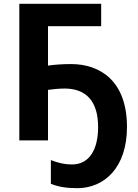

<svg xmlns="http://www.w3.org/2000/svg" viewBox="-20 -734 723 1004"><path d="M318 -271C429 -271 493 -206 493 -70C493 47 448 126 356 126C318 126 284 118 246 103V227C284 243 329 250 384 250C525 250 644 143 644 -70C644 -312 502 -399 352 -399C308 -399 265 -396 231 -391V-597H509V-714H81V0H231V-264C253 -267 286 -271 318 -271Z"/></svg>

Font: Noto Sans Display
Style: Bold
Weight: 700
Designer: Monotype Design Team
Foundry: Monotype Imaging Inc.
Version: Version 1.900